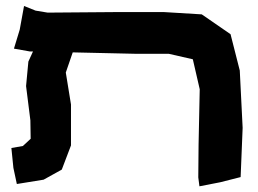

<svg xmlns="http://www.w3.org/2000/svg" viewBox="-20 -618 875 651"><path d="M61.5 -597.7 46.9 -517.6 27.3 -453.1 82 -443.4H91.8L76.2 -409.2L68.4 -326.2L83 -210L84 -147.5L57.6 -123L18.6 -116.2L25.4 -48.8L37.1 5.9L127.9 -8.8L189.5 -43L220.7 -125V-263.7L203.1 -372.1L226.6 -440.4L444.3 -435.5H552.7L633.8 -417L657.2 -315.4L653.3 -127.9L652.3 -16.6L656.2 13.7L726.6 0L795.9 -17.6L802.7 -184.6L793 -378.9L761.7 -502L664.1 -569.3L535.2 -577.1H378.9L141.6 -575.2L100.6 -582Z"/></svg>

Font: MaokenAssortedSans-TC
Style: Regular
Weight: 500
Version: Version 0.83